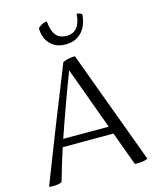

<svg xmlns="http://www.w3.org/2000/svg" viewBox="-140 -1066 958 1170"><g transform="rotate(-15 339.5 -480.5)"><path d="M22 7Q55 -77 92 -172.5Q129 -268 166.5 -362.5Q204 -457 239.5 -545.5Q275 -634 303 -705Q320 -713 340 -717Q360 -721 380 -721L645 -4Q636 1 620 4.5Q604 8 582 8Q577 8 572.5 8Q568 8 563 7L485 -205H165Q130 -98 103 -1Q94 4 79.5 6.5Q65 9 50 9Q41 9 34 8.5Q27 8 22 7ZM324 -647Q289 -556 252.5 -455.5Q216 -355 181 -253H468ZM457 -968Q478 -968 490 -956Q488 -926 478.5 -898.5Q469 -871 451 -850Q433 -829 407 -817Q381 -805 345 -805Q285 -805 249.5 -842Q214 -879 212 -941Q220 -952 236 -960.5Q252 -969 270 -970Q273 -916 295 -885Q317 -854 365 -854Q408 -854 431 -884Q454 -914 457 -968Z"/></g></svg>

Font: Gotu
Style: Regular
Weight: 400
Designer: Sarang Kulkarni & Kailash Malviya
Foundry: Ek Type
Version: Version 2.320;hotconv 1.0.109;makeotfexe 2.5.65596; ttfautoh